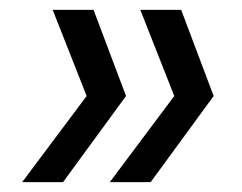

<svg xmlns="http://www.w3.org/2000/svg" viewBox="-20 -490 492 390"><path d="M170 -470 236 -295 108 -120H25L156 -295L87 -470ZM348 -470 414 -295 286 -120H203L334 -295L265 -470Z"/></svg>

Font: DM Sans 9pt
Style: Italic
Weight: 400
Italic angle: -10°
Designer: Colophon Foundry, Jonny Pinhorn
Foundry: Colophon Foundry
Version: Version 4.004